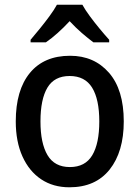

<svg xmlns="http://www.w3.org/2000/svg" viewBox="-20 -852 593 816"><path d="M506 -336Q506 -207 446 -131.5Q386 -56 275 -56Q206 -56 155 -90Q104 -124 75.5 -187Q47 -250 47 -336Q47 -469 107 -542Q167 -615 278 -615Q380 -615 443 -543Q506 -471 506 -336ZM152 -336Q152 -243 182 -192.5Q212 -142 277 -142Q342 -142 372 -192Q402 -242 402 -336Q402 -430 371.5 -479.5Q341 -529 276 -529Q211 -529 181.5 -479.5Q152 -430 152 -336ZM330 -832Q342 -810 362 -783Q382 -756 403.5 -730Q425 -704 444 -683V-672H377Q354 -689 327.5 -712Q301 -735 276 -762Q224 -706 175 -672H110V-683Q128 -704 149.5 -730.5Q171 -757 190.5 -783.5Q210 -810 222 -832Z"/></svg>

Font: Noto Sans Malayalam UI SemiCondensed Medium
Style: Regular
Weight: 500
Width: 4
Designer: Jelle Bosma - Monotype Design Team
Foundry: Monotype Imaging Inc.
Version: Version 2.104; ttfautohint (v1.8.4.7-5d5b)